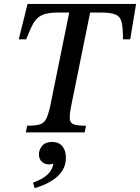

<svg xmlns="http://www.w3.org/2000/svg" viewBox="-20 -677 716 982"><path d="M413 0H112L119 -34Q161 -34 183 -40.5Q205 -47 216 -68.5Q227 -90 237 -135L334 -613H281Q240 -613 214.5 -606.5Q189 -600 172.5 -585Q156 -570 143 -543.5Q130 -517 114 -476H76L121 -657H676L646 -476H609Q609 -530 603 -560Q597 -590 573.5 -601.5Q550 -613 494 -613H441L344 -135Q335 -90 337 -68.5Q339 -47 358.5 -40.5Q378 -34 420 -34ZM157 285 149 257Q169 250 191 238.5Q213 227 230.5 208Q248 189 253 159Q242 164 231 164Q210 164 194.5 150.5Q179 137 179 112Q179 89 195.5 69Q212 49 247 49Q280 49 298.5 70.5Q317 92 317 129Q317 168 298.5 196Q280 224 253 242Q226 260 199.5 270.5Q173 281 157 285Z"/></svg>

Font: STIX Two Text Medium
Style: Italic
Weight: 500
Italic angle: -12°
Designer: Ross Mills, John Hudson & Paul Hanslow, Tiro Typeworks Ltd; with prior portions MicroPress Inc. and Coen Hoffman, Elsevi
Foundry: Tiro Typeworks Ltd
Version: Version 2.13 b171